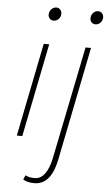

<svg xmlns="http://www.w3.org/2000/svg" viewBox="-60 -707 550 979"><g transform="rotate(5 215.0 -217.0)"><path d="M44 0H72L168 -478H140ZM180 -600C198 -600 216 -616 216 -638C216 -656 204 -668 188 -668C170 -668 152 -652 152 -628C152 -612 164 -600 180 -600ZM154 234C216 234 250 182 266 100L382 -478H354L236 104C222 166 196 208 154 208C136 208 120 206 106 198L96 220C112 230 130 234 154 234ZM394 -600C412 -600 430 -616 430 -638C430 -656 418 -668 402 -668C384 -668 366 -652 366 -628C366 -612 378 -600 394 -600Z"/></g></svg>

Font: Source Sans Pro ExtraLight
Style: Italic
Weight: 200
Italic angle: -11°
Designer: Paul D. Hunt
Foundry: Adobe Systems Incorporated
Version: Version 3.006;hotconv 1.0.111;makeotfexe 2.5.65597